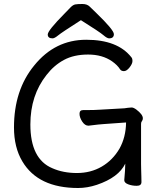

<svg xmlns="http://www.w3.org/2000/svg" viewBox="-20 -918 792 961"><path d="M385 -817Q288 -755 270.5 -740.5Q253 -726 243 -726Q219 -726 219 -745.5Q219 -765 302 -849Q322 -870 334 -882Q346 -894 357.5 -896Q369 -898 392.5 -898Q416 -898 429 -885Q442 -872 462 -853Q550 -768 550 -747Q550 -726 526 -726Q516 -726 497.5 -742Q479 -758 385 -817ZM688 -7Q688 12 664.5 12Q641 12 621.5 4.5Q602 -3 602 -16V-17Q607 -70 607 -99Q574 -30 465 7Q417 23 371 23Q171 23 92 -110Q50 -180 50 -280Q50 -467 151 -590Q255 -719 411.5 -719Q568 -719 637 -632Q643 -626 643 -612.5Q643 -599 628.5 -580.5Q614 -562 600.5 -562Q587 -562 581 -571Q568 -592 541 -611Q492 -645 421 -645Q350 -645 300 -618Q250 -591 213 -543Q132 -441 132 -295Q132 -122 242 -76Q296 -52 365 -52Q434 -52 489 -84Q544 -116 578 -174Q610 -231 611 -305L499 -297Q479 -296 424 -289H422Q405 -289 391.5 -309.5Q378 -330 378 -348.5Q378 -367 396 -367H410Q454 -367 480 -369L603 -376Q611 -377 620.5 -378.5Q630 -380 639 -380Q648 -380 662 -370Q695 -345 695 -326Q695 -317 690.5 -312Q686 -307 686 -298V-97Q686 -89 686.5 -71Q687 -53 687.5 -35Q688 -17 688 -7Z"/></svg>

Font: LXGW WenKai Lite
Style: Bold
Weight: 700
Designer: LXGW / Fontworks Inc.
Foundry: LXGW / Fontworks Inc.
Version: Version 1.330;April 28, 2024